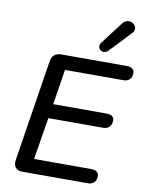

<svg xmlns="http://www.w3.org/2000/svg" viewBox="-98 -983 802 1052"><g transform="rotate(10 303.0 -457.0)"><path d="M103 0H465C493 0 512 -16 512 -48C512 -68 497 -80 470 -80H152L190 -314H495C522 -314 542 -331 542 -362C542 -383 527 -394 500 -394H203L234 -590H559C587 -590 606 -606 606 -638C606 -658 591 -670 564 -670H200C168 -670 148 -654 143 -622L54 -57C49 -20 66 0 103 0ZM450 -735 561 -852C600 -892 533 -942 497 -894L403 -770C380 -739 421 -706 450 -735Z"/></g></svg>

Font: SN Pro Medium
Style: Italic
Weight: 400
Italic angle: -9°
Designer: Tobias Whetton
Foundry: Supernotes
Version: Version 1.001;Glyphs 3.2 (3249)